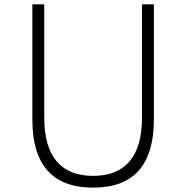

<svg xmlns="http://www.w3.org/2000/svg" viewBox="-20 -845 854 881"><path d="M407.5 16Q268 16 198.2 -62.2Q128.5 -140.5 128.5 -296V-825H183V-305.5Q183 -172.5 239.5 -105.2Q296 -38 407.5 -38Q518.5 -38 575 -105.2Q631.5 -172.5 631.5 -305.5V-825H686V-296Q686 -140.5 616.5 -62.2Q547 16 407.5 16Z"/></svg>

Font: Spartan Thin Light
Style: Regular
Weight: 300
Version: Version 1.004